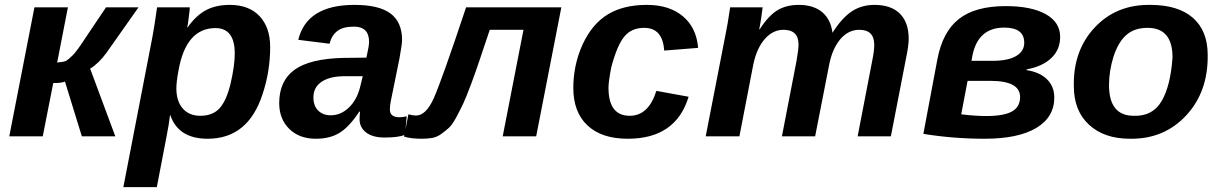

<svg xmlns="http://www.w3.org/2000/svg" viewBox="-20 -558 4996 786"><path d="M18 0 121 -528H258L214 -302Q240 -304 251 -309Q262 -316 279 -333Q297 -352 330 -403L414 -528H547L416 -342Q384 -298 349 -277L452 0H315L246 -224Q232 -218 198 -218L155 0Z M862 -443Q742 -443 711 -271Q702 -224 702 -196Q702 -144 728 -114Q754 -84 800 -84Q851 -84 879 -115Q907 -146 924 -216Q941 -289 941 -339Q941 -443 862 -443ZM746 -446H748Q783 -495 823.5 -516.5Q864 -538 921 -538Q999 -538 1042.5 -492Q1086 -446 1086 -365Q1086 -266 1055 -173Q996 10 830 10Q710 10 677 -87H676Q673 -56 661 5L622 208H485L604 -407L613 -460L623 -528H757Q757 -518 753 -490Q750 -458 746 -446Z M1554 5Q1506 5 1479 -15.5Q1452 -36 1452 -70Q1452 -83 1454 -101H1451Q1410 -39 1370.5 -14.5Q1331 10 1273 10Q1205 10 1164 -30.5Q1123 -71 1123 -136Q1123 -227 1186 -272.5Q1249 -318 1387 -321L1480 -322Q1491 -371 1491 -386Q1491 -449 1429 -449Q1385 -449 1361.5 -431.5Q1338 -414 1329 -379L1201 -395Q1236 -538 1431 -538Q1532 -538 1579 -502.5Q1626 -467 1626 -394Q1626 -378 1615 -317L1580 -145Q1576 -125 1576 -110Q1576 -78 1615 -78Q1630 -78 1645 -82L1638 -6Q1611 5 1554 5ZM1454 -201 1465 -246H1386Q1328 -245 1295.5 -222.5Q1263 -200 1263 -159Q1263 -125 1282.5 -105.5Q1302 -86 1334 -86Q1375 -86 1408 -117.5Q1441 -149 1454 -201Z M2175 0H2038L2123 -436H1985Q1958 -356 1943.5 -312.5Q1929 -269 1909 -215Q1889 -161 1877 -135.5Q1865 -110 1848.5 -79Q1832 -48 1818.5 -35.5Q1805 -23 1787 -10Q1769 3 1750 6.5Q1731 10 1707 10Q1661 10 1634 1L1652 -90Q1670 -85 1683 -85Q1724 -85 1756 -156.5Q1788 -228 1888 -528H2278Z M2558 -84Q2635 -84 2667 -186L2799 -162Q2747 10 2550 10Q2443 10 2385 -44.5Q2327 -99 2327 -198Q2327 -292 2365 -376Q2404 -460 2468 -499Q2532 -538 2628 -538Q2720 -538 2775.5 -491.5Q2831 -445 2838 -362L2699 -351Q2693 -444 2617 -444Q2565 -444 2535.5 -408Q2506 -372 2482 -281Q2471 -223 2471 -199Q2471 -84 2558 -84Z M3498 -436Q3453 -436 3420.5 -398Q3388 -360 3375 -296L3317 0H3181L3241 -310Q3249 -356 3249 -376Q3249 -436 3187 -436Q3144 -436 3111 -398.5Q3078 -361 3064 -295L3007 0H2869L2950 -416Q2959 -458 2969 -528H3102Q3102 -527 3097 -490Q3092 -456 3088 -438H3090Q3126 -494 3162.5 -516Q3199 -538 3250 -538Q3310 -538 3345.5 -508.5Q3381 -479 3388 -424Q3427 -485 3467 -511.5Q3507 -538 3560 -538Q3628 -538 3664 -502Q3700 -466 3700 -399Q3700 -371 3689 -319L3627 0H3491L3550 -306Q3559 -349 3559 -374V-376Q3558 -436 3498 -436Z M4320 -407Q4320 -355 4284 -320.5Q4248 -286 4183 -274L4182 -271Q4236 -263 4266 -233.5Q4296 -204 4296 -159Q4296 -78 4222 -34Q4148 10 4011 10Q3883 10 3760 -10L3817 -313Q3838 -427 3905 -480Q3972 -533 4097 -533Q4202 -533 4261 -500Q4320 -467 4320 -407ZM3941 -227 3915 -90Q3972 -83 4018 -83Q4089 -83 4122.5 -101.5Q4156 -120 4156 -161Q4156 -227 4034 -227ZM3957 -309H4043Q4106 -309 4139.5 -328.5Q4173 -348 4173 -383Q4173 -445 4091 -445Q3984 -445 3961 -331Z M4924 -333Q4926 -182 4835.5 -85Q4745 12 4606 10Q4500 10 4438 -47.5Q4376 -105 4376 -205Q4373 -351 4461.5 -445.5Q4550 -540 4689 -538Q4803 -538 4863.5 -485Q4924 -432 4924 -333ZM4780 -323Q4780 -444 4678 -444Q4623 -444 4590 -414Q4558 -386 4538 -325Q4520 -266 4520 -210Q4520 -84 4621 -84Q4698 -81 4735 -143.5Q4772 -206 4780 -323Z"/></svg>

Font: Libra Sans
Style: Bold Italic
Weight: 700
Italic angle: -12°
Foundry: Context Ltd
Version: Version 1.002